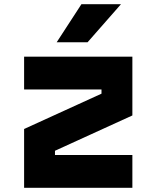

<svg xmlns="http://www.w3.org/2000/svg" viewBox="-20 -888 740 908"><path d="M94 -620H606V-342L240 -175V-155H606V0H94V-278L460 -445V-465H94ZM248 -688 365 -868H552L394 -688Z"/></svg>

Font: Martian Mono ExtraBold
Style: Regular
Weight: 800
Monospace: yes
Designer: Roman Shamin
Foundry: Evil Martians
Version: Version 1.000; ttfautohint (v1.8.4.7-5d5b)